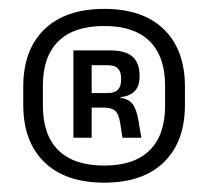

<svg xmlns="http://www.w3.org/2000/svg" viewBox="-20 -668 456 421"><path d="M208.5 -267.5Q123.5 -267.5 77.2 -312.5Q31 -357.5 31 -438V-478Q31 -558.5 77.2 -603.5Q123.5 -648.5 208.5 -648.5Q293.5 -648.5 339.5 -603.5Q385.5 -558.5 385.5 -478V-438Q385.5 -357.5 339.5 -312.5Q293.5 -267.5 208.5 -267.5ZM208.5 -305Q274.5 -305 308.2 -338.5Q342 -372 342 -436.5V-480Q342 -544 308.2 -577.5Q274.5 -611 208.5 -611Q142 -611 108 -577.5Q74 -544 74 -480V-436.5Q74 -372 108 -338.5Q142 -305 208.5 -305ZM248.5 -366 243.5 -398.5Q240.5 -417.5 232.8 -424.8Q225 -432 208.5 -432H168V-464H215.5Q231.5 -464 238.5 -471.2Q245.5 -478.5 245.5 -492.5V-497Q245.5 -510 238.8 -517.5Q232 -525 216 -525H167.5V-557.5H221.5Q255 -557.5 270.5 -543.8Q286 -530 286 -502.5V-499Q286 -480 276 -468.8Q266 -457.5 244.5 -455V-450L237 -454.5Q261 -452.5 270.2 -440.5Q279.5 -428.5 283.5 -404L290 -366ZM141 -366V-557.5H181V-453V-439.5V-366Z"/></svg>

Font: Anek Telugu Medium Medium
Style: Regular
Weight: 500
Version: Version 1.003